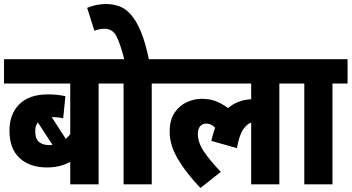

<svg xmlns="http://www.w3.org/2000/svg" viewBox="-20 -916 1747 954"><path d="M544 -501H470V0H329V-112Q280 -84 213 -84Q128 -84 77.5 -130.5Q27 -177 27 -267Q27 -349 76 -398Q125 -447 218 -447Q267 -447 305 -438L294 -328Q283 -331 268.5 -332.5Q254 -334 237 -334L307 -226Q319 -236 329 -249V-501H0V-622H544ZM155 -265Q155 -225 174.5 -210Q194 -195 224 -195Q233 -195 241 -196L168 -308Q155 -291 155 -265Z M734 -501V0H594V-501H532V-622H809V-501ZM599 -615Q578 -699 558.5 -736Q539 -773 501 -773Q473 -773 449 -763L413 -877Q458 -896 507 -896Q542 -896 572.5 -885Q603 -874 630 -844Q657 -814 680 -759Q703 -704 721 -615Z M796 -501V-622H1443V-501H1368V0H1228V-307Q1207 -300 1188 -272.5Q1169 -245 1157 -180L1030 -216Q1038 -252 1049 -282Q1028 -302 1005 -302Q984 -302 973.5 -287.5Q963 -273 963 -252Q963 -208 992.5 -164Q1022 -120 1077 -62L976 18Q905 -56 864 -125.5Q823 -195 823 -260Q823 -321 848 -357Q873 -393 909.5 -409Q946 -425 980 -425Q1022 -425 1052 -413.5Q1082 -402 1113 -379Q1160 -419 1228 -423V-501Z M1632 -501V0H1492V-501H1430V-622H1707V-501Z"/></svg>

Font: Noto Sans Condensed ExtraBold
Style: Regular
Weight: 800
Width: 3
Designer: Monotype Design Team
Foundry: Monotype Imaging Inc.
Version: Version 2.013; ttfautohint (v1.8.4.7-5d5b)